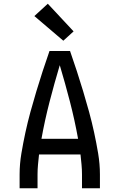

<svg xmlns="http://www.w3.org/2000/svg" viewBox="-20 -1008 640 1028"><path d="M85 0V-74Q85 -130 94.5 -186.5Q104 -243 116 -298.5Q128 -354 143 -409Q158 -464 174.5 -518.5Q191 -573 208.5 -627Q226 -681 245 -735H355Q374 -681 391.5 -627Q409 -573 425.5 -518.5Q442 -464 457 -409Q472 -354 484 -298.5Q496 -243 505.5 -186.5Q515 -130 515 -74V0H419V-74Q419 -100 416.5 -127Q414 -154 411 -181H189Q186 -154 183.5 -127Q181 -100 181 -74V0ZM202 -265H398Q380 -365 354.5 -463.5Q329 -562 300 -659Q271 -562 245.5 -463.5Q220 -365 202 -265ZM319 -790 164 -922 236 -988 374 -840Z"/></svg>

Font: Iosevka Curly Medium Extended
Style: Regular
Weight: 500
Width: 7
Monospace: yes
Designer: Belleve Invis
Foundry: Belleve Invis
Version: Version 11.1.0; ttfautohint (v1.8.3)